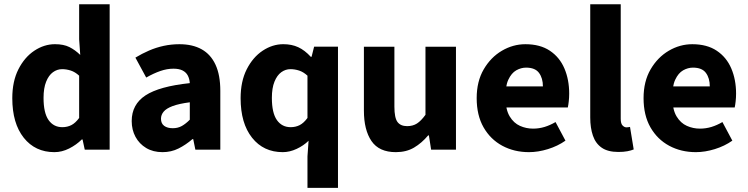

<svg xmlns="http://www.w3.org/2000/svg" viewBox="-20 -721 3603 925"><path d="M242.1 12Q149.6 12 94.4 -57.4Q39.2 -126.9 39.2 -247.9Q39.2 -329 68.7 -387.2Q98.2 -445.3 145.4 -476.7Q192.7 -508.1 244.9 -508.1Q286.5 -508.1 314.2 -494.3Q341.9 -480.4 366.6 -456.4L361.3 -531.5V-700.6H508.3V0H388.3L377.7 -49.2H374.1Q348.2 -23.3 313.2 -5.6Q278.1 12 242.1 12ZM280.4 -108.3Q304.2 -108.3 323.9 -118.3Q343.5 -128.4 361.3 -152.7V-356.4Q341.9 -374.3 320.9 -381.1Q299.9 -387.8 279.2 -387.8Q255.4 -387.8 235.1 -373.1Q214.7 -358.3 202.3 -327.5Q189.8 -296.7 189.8 -249.5Q189.8 -176.9 214 -142.6Q238.1 -108.3 280.4 -108.3Z M762.8 12Q717.5 12 684.2 -8Q651 -27.9 632.7 -61.8Q614.5 -95.7 614.5 -137.6Q614.5 -217.8 680.9 -261.4Q747.4 -305 894.4 -320.5Q892.9 -341.6 884.7 -357.2Q876.4 -372.9 859.5 -381.5Q842.5 -390.1 815.6 -390.1Q784.7 -390.1 752.7 -379Q720.7 -368 684.4 -347.4L632.3 -443.4Q663.8 -462.6 698 -477.4Q732.2 -492.2 768.8 -500.1Q805.4 -508 844.4 -508Q907.6 -508 951.5 -483.5Q995.3 -459 1018.3 -409.3Q1041.4 -359.6 1041.4 -283.3V0H921.2L910.9 -50.6H906.9Q875.2 -23.2 840.1 -5.6Q805.1 12 762.8 12ZM812.2 -103.3Q837.2 -103.3 856.2 -114.1Q875.3 -124.9 894.4 -144.3V-228.2Q842 -221.3 811.7 -210Q781.4 -198.6 768.5 -183.2Q755.6 -167.8 755.6 -149Q755.6 -125.8 771.2 -114.5Q786.7 -103.3 812.2 -103.3Z M1461.3 184.1V32.8L1466.6 -42.9Q1442.6 -19.3 1409.1 -3.7Q1375.6 12 1342.1 12Q1249.6 12 1194.4 -57.4Q1139.2 -126.9 1139.2 -247.9Q1139.2 -329 1168.7 -387.2Q1198.2 -445.3 1245.4 -476.7Q1292.7 -508.1 1344.9 -508.1Q1385.6 -508.1 1417 -493.5Q1448.3 -479 1477.4 -447.2H1481L1493.3 -496.1H1608.3V184.1ZM1380.4 -108.3Q1404.2 -108.3 1423.9 -118.3Q1443.5 -128.4 1461.3 -152.7V-356.4Q1441.9 -374.3 1420.9 -381.1Q1399.9 -387.8 1379.2 -387.8Q1355.4 -387.8 1335.1 -373.1Q1314.7 -358.3 1302.3 -327.5Q1289.8 -296.7 1289.8 -249.5Q1289.8 -176.9 1314 -142.6Q1338.1 -108.3 1380.4 -108.3Z M1887 12Q1806.3 12 1769.7 -41.5Q1733.2 -95 1733.2 -188V-496H1880.1V-207Q1880.1 -153.2 1895 -133.3Q1909.9 -113.3 1941.5 -113.3Q1969 -113.3 1988.8 -126Q2008.5 -138.6 2029.8 -167.9V-496H2176.7V0H2057L2046.3 -68.6H2042.7Q2011.8 -31.8 1974.7 -9.9Q1937.5 12 1887 12Z M2528.4 12Q2457.1 12 2399.9 -18.8Q2342.8 -49.6 2309.6 -107.6Q2276.5 -165.7 2276.5 -248.2Q2276.5 -328.8 2310.4 -386.9Q2344.2 -444.9 2397.9 -476.5Q2451.6 -508 2511.2 -508Q2582.2 -508 2629.1 -476.6Q2676.1 -445.2 2699.1 -391.3Q2722.2 -337.4 2722.2 -270Q2722.2 -250.6 2720.1 -232.6Q2718.1 -214.5 2715.6 -203.3H2390.5L2389.4 -304.7H2595.6Q2595.6 -344.3 2576.9 -369.7Q2558.2 -395.2 2514.4 -395.2Q2490.3 -395.2 2467.1 -382.2Q2444 -369.1 2429 -337Q2414 -305 2415.2 -248.2Q2416.3 -191.9 2435.7 -159.9Q2455.2 -127.9 2485.1 -114.6Q2515 -101.3 2548 -101.3Q2576.6 -101.3 2603.4 -109.4Q2630.2 -117.6 2656.4 -133L2704.2 -43.4Q2666.8 -17.1 2619.7 -2.6Q2572.6 12 2528.4 12Z M2959.1 11.1Q2908.6 11.1 2879.1 -9.3Q2849.5 -29.7 2836.6 -67.2Q2823.6 -104.6 2823.6 -154.9V-700.4H2970.5V-148.9Q2970.5 -125.2 2979.4 -116.4Q2988.2 -107.5 2997.6 -107.5Q3002.2 -107.5 3005.7 -108Q3009.2 -108.5 3015.2 -109.5L3033 -1.1Q3021.3 4 3002.7 7.6Q2984.2 11.1 2959.1 11.1Z M3332.4 12Q3261.1 12 3203.9 -18.8Q3146.8 -49.6 3113.6 -107.6Q3080.5 -165.7 3080.5 -248.2Q3080.5 -328.8 3114.4 -386.9Q3148.2 -444.9 3201.9 -476.5Q3255.6 -508 3315.2 -508Q3386.2 -508 3433.1 -476.6Q3480.1 -445.2 3503.1 -391.3Q3526.2 -337.4 3526.2 -270Q3526.2 -250.6 3524.1 -232.6Q3522.1 -214.5 3519.6 -203.3H3194.5L3193.4 -304.7H3399.6Q3399.6 -344.3 3380.9 -369.7Q3362.2 -395.2 3318.4 -395.2Q3294.3 -395.2 3271.1 -382.2Q3248 -369.1 3233 -337Q3218 -305 3219.2 -248.2Q3220.3 -191.9 3239.7 -159.9Q3259.2 -127.9 3289.1 -114.6Q3319 -101.3 3352 -101.3Q3380.6 -101.3 3407.4 -109.4Q3434.2 -117.6 3460.4 -133L3508.2 -43.4Q3470.8 -17.1 3423.7 -2.6Q3376.6 12 3332.4 12Z"/></svg>

Font: Source Sans 3
Style: Regular
Weight: 200
Designer: Paul D. Hunt
Foundry: Adobe
Version: Version 3.046;hotconv 1.0.118;makeotfexe 2.5.65603